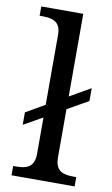

<svg xmlns="http://www.w3.org/2000/svg" viewBox="-87 -806 497 851"><g transform="rotate(10 162.0 -380.0)"><path d="M28 0H312V-42H299C254 -42 217 -51 217 -114V-331L311 -384V-442L217 -388V-760H28V-718H41C85 -718 123 -709 123 -650V-334L38 -285V-229L123 -277V-114C123 -51 86 -42 41 -42H28Z"/></g></svg>

Font: Noto Serif Devanagari
Style: Regular
Weight: 400
Designer: Universal Thirst, Indian Type Foundry and the Monotype Design Team
Foundry: Monotype Imaging Inc.
Version: Version 2.004